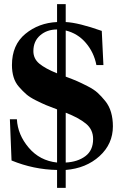

<svg xmlns="http://www.w3.org/2000/svg" viewBox="-20 -813 596 932"><path d="M299 -266V-24Q357 -27 394.5 -55Q432 -83 432 -138Q432 -184 397.5 -212.5Q363 -241 299 -266ZM257 -457V-670Q208 -670 175 -641.5Q142 -613 142 -565Q142 -528 171 -504Q200 -480 257 -457ZM257 99V12Q143 10 36 -34L28 -234H62Q66 -159 119.5 -96Q173 -33 257 -24V-282Q222 -295 203 -303Q184 -311 154 -326Q124 -341 107 -356Q90 -371 72 -391.5Q54 -412 46 -438.5Q38 -465 38 -497Q38 -595 103 -648.5Q168 -702 257 -706V-793H299V-706Q361 -703 474 -663L482 -497H448Q436 -559 396.5 -605Q357 -651 299 -665V-441Q334 -428 353.5 -419.5Q373 -411 404.5 -395Q436 -379 454 -362.5Q472 -346 491 -322.5Q510 -299 519 -268Q528 -237 528 -200Q528 -114 463 -55Q398 4 299 12V99Z"/></svg>

Font: Justus
Style: Bold
Weight: 700
Version: Version 001.001